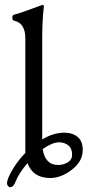

<svg xmlns="http://www.w3.org/2000/svg" viewBox="-20 -725 363 796"><path d="M157 -107Q167 -41 221 -41Q243 -41 261 -52Q279 -63 279 -83Q279 -110 263 -122.5Q247 -135 225 -135Q197 -135 157 -107ZM85 -566Q85 -629 39 -639Q31 -641 31 -652Q31 -662 38 -664Q63 -670 154 -704H155L156 -705Q162 -705 162 -698Q162 -695 160 -679.5Q158 -664 156.5 -633Q155 -602 155 -562V-147Q201 -175 247 -175Q280 -175 301.5 -157.5Q323 -140 323 -103Q323 -56 278 -21.5Q233 13 189 13Q116 13 94 -49Q57 -5 44 29Q36 51 22 51Q17 51 13 46Q9 41 9 35Q9 18 30.5 -19.5Q52 -57 85 -91Z"/></svg>

Font: EB Garamond SC 12
Style: Regular
Weight: 400
Version: Version 0.016 ; ttfautohint (v0.97) -l 8 -r 50 -G 200 -x 0 -